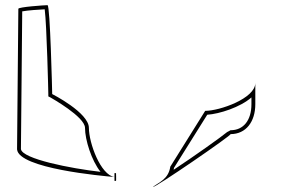

<svg xmlns="http://www.w3.org/2000/svg" viewBox="-20 -723 1086 743"><path d="M46 -145C52 -71 376 -42 423 -38C369 -46 324 -170 324 -228C324 -287 182 -359 182 -359C182 -366 174 -703 164 -703C153 -703 51 -696 51 -689ZM61 -146 66 -679C87 -683 132 -686 153 -687C161 -626 167 -364 167 -359V-350L175 -346C178 -344 309 -271 309 -228C309 -182 334 -102 369 -58C254 -71 66 -108 61 -146ZM423 -23H429C430 -23 429 -52 429 -53H423ZM423 -38H429ZM572 0C572 10 883 -204 872 -204C932 -204 968 -252 968 -320V-402C968 -342 830 -294 774 -294L639 -78C632 -30 596 -18 572 0ZM652 -66C653 -70 653 -71 653 -73L782 -279C829 -282 910 -308 953 -346V-320C953 -257 922 -219 872 -219C871 -218 859 -212 859 -212C839 -195 731 -118 652 -66Z"/></svg>

Font: Ampere
Style: OuLn
Weight: 400
Version: Version 1